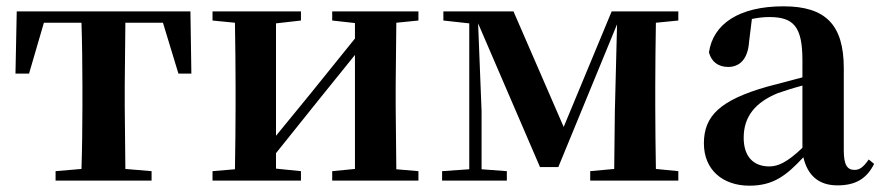

<svg xmlns="http://www.w3.org/2000/svg" viewBox="-20 -572 2791 608"><path d="M237 0H460V-30L377 -37L375 -235V-301L377 -500H496L545 -339H586L583 -536H33L29 -339H72L119 -500H238C240 -443 241 -357 241 -301V-235C241 -179 240 -95 238 -37L156 -30V0Z M1032 -507 1104 -499V-450L962 -274L854 -142V-498L933 -507V-536H653V-507L724 -500C725 -442 726 -357 726 -301V-235C726 -179 725 -94 724 -36L653 -30V0H933V-30L854 -38V-87L991 -258L1104 -398V-37L1032 -30V0H1305V-30L1235 -36L1233 -235V-301L1235 -500L1305 -507V-536H1032Z M1466 0H1585V-30L1505 -36V-220L1494 -498L1690 -43H1748L1934 -495L1927 -218L1925 -37L1849 -30V0H2128V-30L2057 -37C2056 -94 2055 -179 2055 -235V-301C2055 -356 2056 -442 2057 -500L2128 -507V-536H1917L1765 -170L1606 -536H1384V-507L1466 -498V-36L1380 -30V0Z M2632 15C2688 15 2724 -5 2748 -53L2731 -67C2713 -41 2701 -34 2686 -34C2664 -34 2652 -48 2652 -95V-356C2652 -494 2594 -552 2461 -552C2320 -552 2238 -496 2225 -406C2233 -376 2255 -360 2286 -360C2320 -360 2348 -382 2352 -439L2361 -512C2381 -516 2398 -518 2416 -518C2493 -518 2521 -488 2521 -381V-327L2411 -298C2259 -255 2209 -204 2209 -118C2209 -34 2269 16 2353 16C2429 16 2470 -16 2524 -74C2537 -18 2571 15 2632 15ZM2521 -104C2472 -57 2443 -45 2416 -45C2367 -45 2335 -75 2335 -136C2335 -203 2372 -248 2443 -277C2463 -284 2491 -293 2521 -301Z"/></svg>

Font: Noto Serif KR
Style: Bold
Weight: 700
Designer: Ryoko NISHIZUKA 西塚涼子 (kana & ideographs); Frank Grießhammer (Latin, Greek & Cyrillic); Wenlong ZHANG 张文龙 (bopomofo); San
Foundry: Adobe
Version: Version 2.001;hotconv 1.1.0;makeotfexe 2.6.0